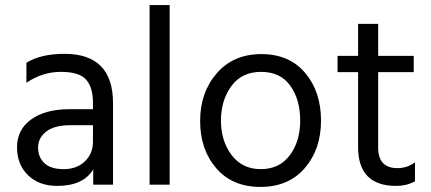

<svg xmlns="http://www.w3.org/2000/svg" viewBox="-20 -727 1696 756"><path d="M205 5Q134 5 90.5 -37Q47 -79 47 -147.5Q47 -216 102.5 -256.5Q158 -297 254 -297H346V-323Q346 -383 319 -413.5Q292 -444 219.5 -444Q147 -444 84 -401V-480Q141 -515 234 -515Q425 -515 425 -321V0H347V-60Q308 5 205 5ZM346 -169V-234H258Q194 -234 162 -209Q130 -184 130 -146Q130 -108 155 -84.5Q180 -61 231 -61Q282 -61 314 -91.5Q346 -122 346 -169Z M648 0H569V-707H648Z M1008 -444Q932 -444 891 -388Q850 -332 850 -252Q850 -172 892 -116.5Q934 -61 1007 -61Q1080 -61 1121 -115.5Q1162 -170 1162 -252.5Q1162 -335 1123 -389.5Q1084 -444 1008 -444ZM1009 -514Q1119 -514 1181.5 -440Q1244 -366 1244 -252.5Q1244 -139 1180 -65Q1116 9 1005.5 9Q895 9 831.5 -64.5Q768 -138 768 -250.5Q768 -363 833.5 -438.5Q899 -514 1009 -514Z M1540 5Q1390 5 1390 -148V-443H1309V-507H1390V-633H1469V-507H1609V-443H1469V-146Q1469 -65 1545 -65Q1584 -65 1614 -88V-13Q1581 5 1540 5Z"/></svg>

Font: Hind Vadodara
Style: Regular
Weight: 400
Designer: Hitesh Malaviya
Foundry: Indian Type Foundry
Version: Version 0.702;PS 1.0;hotconv 1.0.81;makeotf.lib2.5.63406